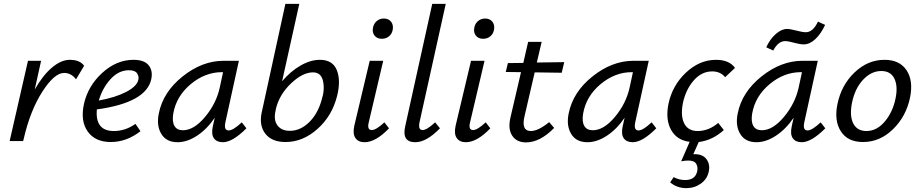

<svg xmlns="http://www.w3.org/2000/svg" viewBox="-20 -731 4775 995"><path d="M342 -421Q394 -421 416 -390L374 -320Q349 -353 312 -353Q262 -353 199.5 -256Q137 -159 103 -12L100 0H30L125 -416H193L160 -267Q202 -341 249.5 -381Q297 -421 342 -421Z M672 -421Q728 -421 750.5 -392.5Q773 -364 764 -321Q738 -199 482 -164Q472 -52 570 -52Q630 -52 682 -89L708 -51Q636 5 554 5Q473 5 434.5 -49.5Q396 -104 415 -192Q436 -286 510 -353.5Q584 -421 672 -421ZM697 -318Q701 -335 690.5 -351Q680 -367 648 -367Q595 -367 553 -321Q511 -275 492 -210Q579 -226 634.5 -255Q690 -284 697 -318Z M1233 -97 1257 -66Q1185 6 1135 6Q1103 6 1088.5 -14.5Q1074 -35 1083 -77L1093 -121Q1053 -62 1001.5 -28Q950 6 900 6Q842 6 816 -37Q790 -80 803 -143Q825 -254 926.5 -335Q1028 -416 1139 -416H1218L1148 -97Q1139 -55 1165 -55Q1188 -55 1233 -97ZM928 -56Q985 -56 1043 -125.5Q1101 -195 1119 -278L1136 -357H1130Q1043 -357 968.5 -295Q894 -233 878 -143Q871 -101 884 -78.5Q897 -56 928 -56Z M1638 -421Q1704 -421 1725.5 -367.5Q1747 -314 1727 -234Q1701 -130 1625 -62.5Q1549 5 1460 5Q1389 5 1355.5 -37.5Q1322 -80 1336 -147L1459 -711H1531L1442 -310Q1485 -361 1537 -391Q1589 -421 1638 -421ZM1647 -214Q1664 -266 1654 -311Q1644 -356 1602 -356Q1549 -356 1489.5 -300Q1430 -244 1411 -172L1408 -157Q1397 -109 1418 -81Q1439 -53 1482 -53Q1536 -53 1581.5 -97Q1627 -141 1647 -214Z M1959 -530Q1934 -530 1921 -546.5Q1908 -563 1913 -588Q1917 -609 1932.5 -622Q1948 -635 1969 -635Q1994 -635 2007 -618Q2020 -601 2015 -576Q2011 -555 1995.5 -542.5Q1980 -530 1959 -530ZM1869 6Q1837 6 1822 -15.5Q1807 -37 1816 -79L1896 -416H1966L1891 -97Q1881 -57 1907 -57Q1929 -57 1972 -97L1996 -66Q1927 6 1869 6Z M2132 6Q2061 6 2080 -77L2220 -711H2290L2154 -97Q2146 -57 2170 -57Q2192 -57 2235 -97L2260 -66Q2190 6 2132 6Z M2484 -530Q2459 -530 2446 -546.5Q2433 -563 2438 -588Q2442 -609 2457.5 -622Q2473 -635 2494 -635Q2519 -635 2532 -618Q2545 -601 2540 -576Q2536 -555 2520.5 -542.5Q2505 -530 2484 -530ZM2394 6Q2362 6 2347 -15.5Q2332 -37 2341 -79L2421 -416H2491L2416 -97Q2406 -57 2432 -57Q2454 -57 2497 -97L2521 -66Q2452 6 2394 6Z M2751 -356 2699 -132Q2679 -52 2731 -52Q2769 -52 2826 -98L2852 -68Q2778 7 2706 7Q2657 7 2634 -28.5Q2611 -64 2626 -125L2680 -357L2601 -358L2612 -404L2692 -405L2717 -514H2787L2762 -407L2904 -409L2891 -354Z M3357 -97 3381 -66Q3309 6 3259 6Q3227 6 3212.5 -14.5Q3198 -35 3207 -77L3217 -121Q3177 -62 3125.5 -28Q3074 6 3024 6Q2966 6 2940 -37Q2914 -80 2927 -143Q2949 -254 3050.5 -335Q3152 -416 3263 -416H3342L3272 -97Q3263 -55 3289 -55Q3312 -55 3357 -97ZM3052 -56Q3109 -56 3167 -125.5Q3225 -195 3243 -278L3260 -357H3254Q3167 -357 3092.5 -295Q3018 -233 3002 -143Q2995 -101 3008 -78.5Q3021 -56 3052 -56Z M3691 -421Q3759 -421 3789 -379L3738 -331Q3713 -361 3671 -361Q3616 -361 3575 -314Q3534 -267 3519 -197Q3506 -130 3526 -91Q3546 -52 3595 -52Q3653 -52 3702 -94L3731 -57Q3673 -4 3601 5L3573 68H3580Q3623 68 3642 95Q3661 122 3653 158Q3645 197 3612 220.5Q3579 244 3537 244Q3488 244 3453 214L3471 187Q3499 202 3531 202Q3583 202 3593 157Q3598 135 3588 118Q3578 101 3547 101Q3529 101 3510 105L3554 4Q3488 -4 3458 -57.5Q3428 -111 3444 -192Q3464 -288 3534.5 -354.5Q3605 -421 3691 -421Z M4049 -518Q4013 -518 3987 -469L3951 -486Q3970 -528 4000 -554.5Q4030 -581 4059 -581Q4075 -581 4107 -572.5Q4139 -564 4156 -564Q4193 -564 4219 -619L4256 -602Q4234 -555 4205 -528Q4176 -501 4145 -501Q4126 -501 4095 -509.5Q4064 -518 4049 -518ZM4233 -97 4257 -66Q4185 6 4135 6Q4103 6 4088.5 -14.5Q4074 -35 4083 -77L4093 -121Q4053 -62 4001.5 -28Q3950 6 3900 6Q3842 6 3816 -37Q3790 -80 3803 -143Q3825 -254 3926.5 -335Q4028 -416 4139 -416H4218L4148 -97Q4139 -55 4165 -55Q4188 -55 4233 -97ZM3928 -56Q3985 -56 4043 -125.5Q4101 -195 4119 -278L4136 -357H4130Q4043 -357 3968.5 -295Q3894 -233 3878 -143Q3871 -101 3884 -78.5Q3897 -56 3928 -56Z M4452 5Q4373 5 4337.5 -50.5Q4302 -106 4320 -192Q4340 -290 4408.5 -355.5Q4477 -421 4564 -421Q4642 -421 4678 -367Q4714 -313 4696 -225Q4676 -128 4608 -61.5Q4540 5 4452 5ZM4470 -52Q4524 -52 4565.5 -101.5Q4607 -151 4621 -221Q4634 -284 4615 -323.5Q4596 -363 4547 -363Q4495 -363 4452.5 -317.5Q4410 -272 4395 -197Q4382 -130 4402 -91Q4422 -52 4470 -52Z"/></svg>

Font: EauTestInfant Medium
Style: Italic
Weight: 500
Italic angle: -12°
Designer: Christian Thalmann (Catharsis Fonts)
Version: Version 0.001;PS 000.001;hotconv 1.0.88;makeotf.lib2.5.64775